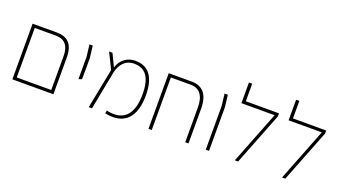

<svg xmlns="http://www.w3.org/2000/svg" viewBox="-59 -1237 3138 1767"><g transform="rotate(20 1510.0 -353.5)"><path d="M327 -545H122H90V0H102H460H492V-360C492 -496 427 -545 327 -545ZM122 -30V-515H325C405 -515 460 -477 460 -360V-30H122Z M661 -210 692 -220 693 -283V-428L679 -545H647L661 -428V-210Z M1295 -301C1289 -498 1194 -548 1097 -548C1027 -548 958 -510 931 -423L872 -545H839L915 -391L838 0H870L944 -383C962 -451 1002 -519 1098 -519C1183 -519 1258 -472 1263 -301C1269 -83 1180 12 1005 -27L1000 2C1194 42 1302 -63 1295 -301Z M1650 -545H1423V0H1455V-515H1648C1737 -515 1783 -455 1783 -340V0H1815V-340C1815 -475 1758 -545 1650 -545Z M1984 0H2016V-428L2002 -545H1970L1984 -428V0Z M2178 -545V-717H2146V-515H2471L2269 0H2301L2503 -515V-545H2178Z M2640 -545V-717H2608V-515H2933L2731 0H2763L2965 -515V-545H2640Z"/></g></svg>

Font: Assistant ExtraLight
Style: Regular
Weight: 275
Designer: Hebrew By Ben Nathan, Latin by Paul Hunt
Version: Version 2.001;PS 002.001;hotconv 1.0.88;makeotf.lib2.5.64775